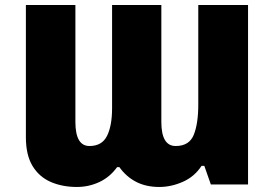

<svg xmlns="http://www.w3.org/2000/svg" viewBox="-20 -734 1097 764"><path d="M286 10Q228 10 182 -10Q136 -30 109.5 -73.5Q83 -117 83 -188V-714H280V-249Q280 -153 336 -153Q386 -153 406 -193.5Q426 -234 426 -304V-714H622V-249Q622 -153 679 -153Q733 -153 751 -197.5Q769 -242 769 -318V-714H967V0H819L793 -74H782Q754 -31 707.5 -10.5Q661 10 614 10Q561 10 521.5 -10.5Q482 -31 455 -69H446Q417 -29 375 -9.5Q333 10 286 10Z"/></svg>

Font: Noto Sans Black
Style: Regular
Weight: 900
Designer: Monotype Design Team
Foundry: Monotype Imaging Inc.
Version: Version 2.007